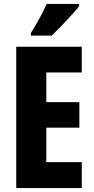

<svg xmlns="http://www.w3.org/2000/svg" viewBox="-20 -950 474 970"><path d="M393 0H62V-714H393V-584H214V-434H381V-305H214V-131H393ZM380 -920Q371 -907 354.5 -888.5Q338 -870 318.5 -849Q299 -828 279 -807.5Q259 -787 241 -770H136V-783Q153 -810 167.5 -835.5Q182 -861 194 -884.5Q206 -908 216 -930H380Z"/></svg>

Font: Noto Sans Khmer ExtraCondensed ExtraBold
Style: Regular
Weight: 800
Width: 2
Designer: Danh Hong and the Monotype Design Team
Foundry: Monotype Imaging Inc.
Version: Version 2.004